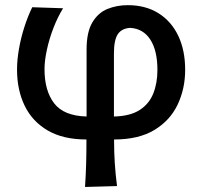

<svg xmlns="http://www.w3.org/2000/svg" viewBox="-20 -529 782 744"><path d="M309.5 195.5Q312.5 150 313.8 106.5Q315 63 315 11.5Q224.5 11.5 164.8 -23.5Q105 -58.5 75.5 -119.5Q46 -180.5 46 -259.5Q46 -296.5 53.5 -339.5Q61 -382.5 74.5 -424.5Q88 -466.5 105 -501L224.5 -497Q203.5 -463 187.2 -421Q171 -379 161.8 -336.8Q152.5 -294.5 152.5 -260.5Q152.5 -177.5 189.8 -128.8Q227 -80 315.5 -77.5V-337Q315.5 -404.5 337.8 -442Q360 -479.5 396.2 -494.2Q432.5 -509 475 -509Q544 -509 594 -477.8Q644 -446.5 670.8 -390.2Q697.5 -334 697.5 -258.5Q697.5 -185.5 668.5 -124Q639.5 -62.5 578.5 -25.5Q517.5 11.5 422 11.5Q422 60.5 424.8 103.2Q427.5 146 433.5 192ZM421.5 -322V-77.5Q484.5 -79 521.2 -102.8Q558 -126.5 574 -166.8Q590 -207 590 -258Q590 -333 562.5 -375.5Q535 -418 484.5 -421Q451.5 -419 436.5 -396.5Q421.5 -374 421.5 -322Z"/></svg>

Font: Commissioner Flair Medium
Style: Regular
Weight: 500
Designer: Kostas Bartsokas
Foundry: Kostas Bartsokas
Version: Version 1.000; ttfautohint (v1.8.3)